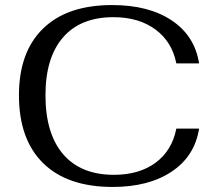

<svg xmlns="http://www.w3.org/2000/svg" viewBox="-20 -730 847 760"><path d="M55 -353Q55 -524 150.5 -617Q246 -710 424 -710Q569 -710 660 -649Q751 -588 768 -479H678Q661 -565 595 -613.5Q529 -662 429 -662Q299 -662 229.5 -582Q160 -502 160 -353Q160 -201 230 -119.5Q300 -38 431 -38Q531 -38 596 -86Q661 -134 678 -221H768Q751 -112 660 -51Q569 10 426 10Q247 10 151 -84Q55 -178 55 -353Z"/></svg>

Font: Fahkwang
Style: Regular
Weight: 400
Version: Version 1.000; ttfautohint (v1.6)